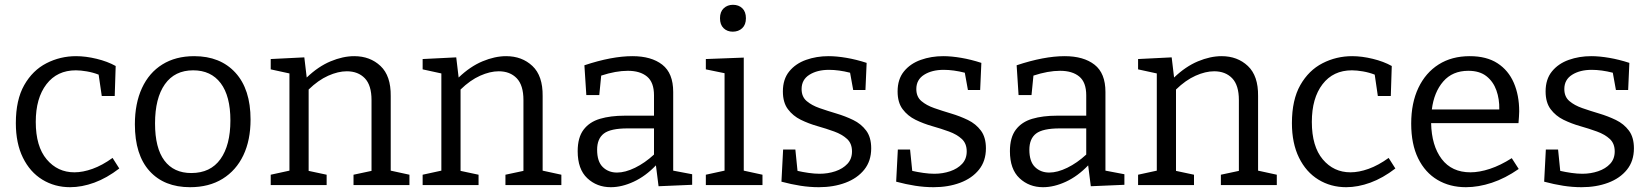

<svg xmlns="http://www.w3.org/2000/svg" viewBox="-20 -771 6877 800"><path d="M272 9Q208 9 156.5 -22.5Q105 -54 75.5 -114Q46 -174 46 -258Q46 -355 81 -416.5Q116 -478 173.5 -507.5Q231 -537 297 -537Q337 -537 382.5 -526Q428 -515 462 -496L458 -371H404L391 -460Q368 -469 342 -473.5Q316 -478 296 -478Q218 -478 173.5 -420Q129 -362 129 -263Q129 -161 174.5 -107Q220 -53 290 -53Q325 -53 365.5 -67.5Q406 -82 449 -113L477 -69Q425 -29 373 -10Q321 9 272 9Z M789 -537Q898 -537 961 -468Q1024 -399 1024 -273Q1024 -187 994 -124Q964 -61 907.5 -26Q851 9 772 9Q664 9 603 -58.5Q542 -126 542 -253Q542 -340 571.5 -404Q601 -468 656.5 -502.5Q712 -537 789 -537ZM785 -478Q708 -478 667 -420Q626 -362 626 -257Q626 -154 665 -102Q704 -50 777 -50Q857 -50 898.5 -108Q940 -166 940 -269Q940 -371 899.5 -424.5Q859 -478 785 -478Z M1108 0V-43L1186 -60V-465L1108 -482V-525L1248 -532L1258 -448Q1306 -494 1357.5 -515.5Q1409 -537 1456 -537Q1522 -537 1565.5 -496Q1609 -455 1608 -371V-60L1686 -43V0H1453V-43L1528 -59V-354Q1528 -416 1500 -445Q1472 -474 1425 -474Q1389 -474 1347.5 -455.5Q1306 -437 1266 -398V-59L1341 -43V0Z M1741 0V-43L1819 -60V-465L1741 -482V-525L1881 -532L1891 -448Q1939 -494 1990.5 -515.5Q2042 -537 2089 -537Q2155 -537 2198.5 -496Q2242 -455 2241 -371V-60L2319 -43V0H2086V-43L2161 -59V-354Q2161 -416 2133 -445Q2105 -474 2058 -474Q2022 -474 1980.5 -455.5Q1939 -437 1899 -398V-59L1974 -43V0Z M2724 5 2713 -82Q2670 -37 2620.5 -14Q2571 9 2525 9Q2467 9 2427 -28.5Q2387 -66 2387 -141Q2387 -198 2411.5 -230.5Q2436 -263 2480 -276Q2524 -289 2583 -289H2705V-374Q2705 -428 2676 -452Q2647 -476 2596 -476Q2546 -476 2485 -456L2477 -375H2423L2415 -499Q2472 -518 2522 -527.5Q2572 -537 2615 -537Q2694 -537 2739.5 -501.5Q2785 -466 2785 -388V-60L2864 -45V-1ZM2468 -147Q2468 -98 2491.5 -75Q2515 -52 2551 -52Q2585 -52 2626 -72Q2667 -92 2705 -127V-236H2595Q2524 -236 2496 -214.5Q2468 -193 2468 -147Z M3157 -43V0H2921V-43L2999 -60V-466L2921 -482V-525L3079 -531V-60ZM3033 -639Q3010 -639 2995 -653.5Q2980 -668 2980 -695Q2980 -722 2995.5 -736.5Q3011 -751 3034 -751Q3058 -751 3073 -736.5Q3088 -722 3088 -695Q3088 -668 3072.5 -653.5Q3057 -639 3033 -639Z M3320 -400Q3320 -368 3341 -350Q3362 -332 3395 -320.5Q3428 -309 3465 -298Q3502 -287 3535 -271Q3568 -255 3589 -227Q3610 -199 3610 -153Q3610 -100 3581 -64Q3552 -28 3502.5 -9.5Q3453 9 3392 9Q3354 9 3315.5 3Q3277 -3 3236 -14L3243 -148H3294L3303 -59Q3325 -54 3349.5 -50.5Q3374 -47 3395 -47Q3430 -47 3461 -57.5Q3492 -68 3511 -88.5Q3530 -109 3530 -140Q3530 -173 3509.5 -192Q3489 -211 3456 -223Q3423 -235 3386 -245.5Q3349 -256 3316.5 -272Q3284 -288 3263 -316Q3242 -344 3242 -390Q3242 -441 3268.5 -473.5Q3295 -506 3338.5 -521.5Q3382 -537 3432 -537Q3466 -537 3507 -530Q3548 -523 3591 -509L3586 -396H3535L3522 -468Q3475 -480 3434 -480Q3385 -480 3352.5 -459.5Q3320 -439 3320 -400Z M3798 -400Q3798 -368 3819 -350Q3840 -332 3873 -320.5Q3906 -309 3943 -298Q3980 -287 4013 -271Q4046 -255 4067 -227Q4088 -199 4088 -153Q4088 -100 4059 -64Q4030 -28 3980.5 -9.5Q3931 9 3870 9Q3832 9 3793.5 3Q3755 -3 3714 -14L3721 -148H3772L3781 -59Q3803 -54 3827.5 -50.5Q3852 -47 3873 -47Q3908 -47 3939 -57.5Q3970 -68 3989 -88.5Q4008 -109 4008 -140Q4008 -173 3987.5 -192Q3967 -211 3934 -223Q3901 -235 3864 -245.5Q3827 -256 3794.5 -272Q3762 -288 3741 -316Q3720 -344 3720 -390Q3720 -441 3746.5 -473.5Q3773 -506 3816.5 -521.5Q3860 -537 3910 -537Q3944 -537 3985 -530Q4026 -523 4069 -509L4064 -396H4013L4000 -468Q3953 -480 3912 -480Q3863 -480 3830.5 -459.5Q3798 -439 3798 -400Z M4525 5 4514 -82Q4471 -37 4421.5 -14Q4372 9 4326 9Q4268 9 4228 -28.5Q4188 -66 4188 -141Q4188 -198 4212.5 -230.5Q4237 -263 4281 -276Q4325 -289 4384 -289H4506V-374Q4506 -428 4477 -452Q4448 -476 4397 -476Q4347 -476 4286 -456L4278 -375H4224L4216 -499Q4273 -518 4323 -527.5Q4373 -537 4416 -537Q4495 -537 4540.5 -501.5Q4586 -466 4586 -388V-60L4665 -45V-1ZM4269 -147Q4269 -98 4292.5 -75Q4316 -52 4352 -52Q4386 -52 4427 -72Q4468 -92 4506 -127V-236H4396Q4325 -236 4297 -214.5Q4269 -193 4269 -147Z M4722 0V-43L4800 -60V-465L4722 -482V-525L4862 -532L4872 -448Q4920 -494 4971.5 -515.5Q5023 -537 5070 -537Q5136 -537 5179.5 -496Q5223 -455 5222 -371V-60L5300 -43V0H5067V-43L5142 -59V-354Q5142 -416 5114 -445Q5086 -474 5039 -474Q5003 -474 4961.5 -455.5Q4920 -437 4880 -398V-59L4955 -43V0Z M5589 9Q5525 9 5473.5 -22.5Q5422 -54 5392.5 -114Q5363 -174 5363 -258Q5363 -355 5398 -416.5Q5433 -478 5490.5 -507.5Q5548 -537 5614 -537Q5654 -537 5699.5 -526Q5745 -515 5779 -496L5775 -371H5721L5708 -460Q5685 -469 5659 -473.5Q5633 -478 5613 -478Q5535 -478 5490.5 -420Q5446 -362 5446 -263Q5446 -161 5491.5 -107Q5537 -53 5607 -53Q5642 -53 5682.5 -67.5Q5723 -82 5766 -113L5794 -69Q5742 -29 5690 -10Q5638 9 5589 9Z M6088 9Q6021 9 5969.5 -21.5Q5918 -52 5889 -111Q5860 -170 5860 -256Q5860 -342 5890 -405Q5920 -468 5974.5 -502.5Q6029 -537 6104 -537Q6174 -537 6219.5 -507.5Q6265 -478 6287.5 -426Q6310 -374 6310 -307Q6310 -296 6309 -284.5Q6308 -273 6307 -258H5943Q5945 -164 5987 -108.5Q6029 -53 6107 -53Q6144 -53 6188 -67.5Q6232 -82 6279 -112L6308 -67Q6252 -28 6196 -9.5Q6140 9 6088 9ZM6098 -476Q6032 -476 5993.5 -431.5Q5955 -387 5946 -315H6227Q6228 -358 6215 -394.5Q6202 -431 6173.5 -453.5Q6145 -476 6098 -476Z M6498 -400Q6498 -368 6519 -350Q6540 -332 6573 -320.5Q6606 -309 6643 -298Q6680 -287 6713 -271Q6746 -255 6767 -227Q6788 -199 6788 -153Q6788 -100 6759 -64Q6730 -28 6680.5 -9.5Q6631 9 6570 9Q6532 9 6493.5 3Q6455 -3 6414 -14L6421 -148H6472L6481 -59Q6503 -54 6527.5 -50.5Q6552 -47 6573 -47Q6608 -47 6639 -57.5Q6670 -68 6689 -88.5Q6708 -109 6708 -140Q6708 -173 6687.5 -192Q6667 -211 6634 -223Q6601 -235 6564 -245.5Q6527 -256 6494.5 -272Q6462 -288 6441 -316Q6420 -344 6420 -390Q6420 -441 6446.5 -473.5Q6473 -506 6516.5 -521.5Q6560 -537 6610 -537Q6644 -537 6685 -530Q6726 -523 6769 -509L6764 -396H6713L6700 -468Q6653 -480 6612 -480Q6563 -480 6530.5 -459.5Q6498 -439 6498 -400Z"/></svg>

Font: Bitter
Style: Regular
Weight: 400
Designer: Sol Matas, and Bitter project Authors
Foundry: Sol Matas
Version: Version 2.001